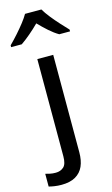

<svg xmlns="http://www.w3.org/2000/svg" viewBox="-222 -928 720 1237"><g transform="rotate(-15 137.5 -309.5)"><path d="M26 253Q1 253 -21.5 249.5Q-44 246 -58 242V157Q-44 161 -27.5 164.5Q-11 168 10 168Q42 168 63 149Q84 130 84 78V-570H190V80Q190 134 173 172.5Q156 211 119.5 232Q83 253 26 253ZM-59 -688V-700Q-30 -729 -2.5 -760Q25 -791 47.5 -820Q70 -849 83 -872H192Q207 -846 232.5 -814Q258 -782 285.5 -752Q313 -722 334 -700V-688H262Q231 -706 199 -734.5Q167 -763 137 -794Q106 -763 73.5 -735.5Q41 -708 12 -688Z"/></g></svg>

Font: Menbere
Style: Regular
Weight: 400
Designer: Aleme Tadesse
Foundry: Sorkin Type Co
Version: Version 1.000